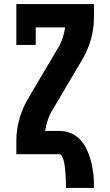

<svg xmlns="http://www.w3.org/2000/svg" viewBox="-20 -755 540 940"><path d="M303 165Q303 156 303 147.5Q303 139 302.5 130Q302 121 301.5 112Q301 103 300.5 94.5Q300 86 299 77Q298 68 297 59.5Q296 51 294.5 42.5Q293 34 290 25.5Q287 17 283 8.5Q279 0 270 0H60V-66Q60 -120 75 -173Q90 -226 118 -273L264 -520Q278 -543 286.5 -568.5Q295 -594 299 -621H155V-535H60V-735H440V-669Q440 -615 425 -562Q410 -509 382 -462L236 -215Q222 -192 213.5 -166.5Q205 -141 201 -114H270Q288 -114 306 -110Q324 -106 340 -97Q356 -88 369 -75Q382 -62 392 -46.5Q402 -31 409 -14Q416 3 421.5 20.5Q427 38 430.5 56Q434 74 436.5 92Q439 110 439.5 128.5Q440 147 440 165Z"/></svg>

Font: Iosevka Curly Slab Heavy
Style: Regular
Weight: 900
Monospace: yes
Designer: Belleve Invis
Foundry: Belleve Invis
Version: Version 22.1.2; ttfautohint (v1.8.4)